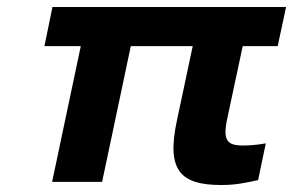

<svg xmlns="http://www.w3.org/2000/svg" viewBox="-20 -520 838 549"><path d="M798 -500H130L107 -388H211L129 0H272L354 -388H531L486 -176C455 -32 496 9 613 9C655 9 680 3 718 -5L740 -110C711 -105 690 -104 674 -104C630 -104 616 -118 630 -182L674 -388H774Z"/></svg>

Font: LT Wave Bold
Style: Italic
Weight: 700
Designer: Daniel Lyons
Version: Version 2.5 (Glyphs App)